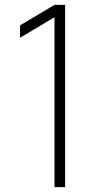

<svg xmlns="http://www.w3.org/2000/svg" viewBox="-20 -770 413 790"><path d="M204.2 -750 62.5 -665.6V-614.6L204.2 -699V0H247.9V-750Z"/></svg>

Font: Manrope Thin
Style: Regular
Weight: 100
Width: 4
Designer: Michael Sharanda
Foundry: Michael Sharanda
Version: Version 2.000;PS 002.000;hotconv 1.0.88;makeotf.lib2.5.64775